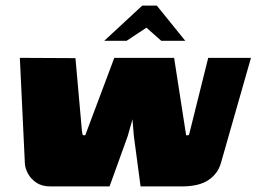

<svg xmlns="http://www.w3.org/2000/svg" viewBox="-20 -667 918 687"><path d="M160 0Q130 0 110 -13.5Q90 -27 80 -46Q70 -65 69 -82L51 -460L250 -459L273 -200Q274 -191 275 -187Q276 -183 280 -183H285L389 -460H603L646 -183H653Q656 -183 657 -186.5Q658 -190 659 -195L725 -460H878L770 -82Q759 -45 725.5 -22.5Q692 0 630 0H483L459 -180L454 -240L437 -180L372 0ZM353 -521 489 -647H541L643 -521H557L504 -568L433 -521Z"/></svg>

Font: Genos Black
Style: Italic
Weight: 900
Italic angle: -8°
Version: Version 1.010